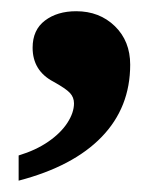

<svg xmlns="http://www.w3.org/2000/svg" viewBox="-20 -167 290 342"><path d="M211.9 -51.8Q211.9 24.4 161.1 76.9Q110.4 129.4 13.2 154.8V109.9Q43.9 100.6 65.9 85.4Q87.9 70.3 99.9 52Q111.8 33.7 111.8 17.1Q111.8 6.3 104.5 -1.5Q97.2 -9.3 75.2 -21.5Q38.1 -41 38.1 -82Q38.1 -113.8 60.1 -130.4Q82 -147 115.7 -147Q157.2 -147 184.6 -120.4Q211.9 -93.8 211.9 -51.8Z"/></svg>

Font: Tinos
Style: Bold
Weight: 700
Designer: Steve Matteson
Foundry: Monotype Imaging Inc.
Version: Version 1.23